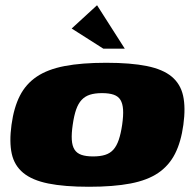

<svg xmlns="http://www.w3.org/2000/svg" viewBox="-20 -707 737 734"><path d="M320 7Q226 7 164.5 -5.5Q103 -18 69 -46Q35 -74 25 -119Q15 -164 24 -230Q33 -296 56 -341Q79 -386 120.5 -414Q162 -442 227 -454.5Q292 -467 386 -467Q480 -467 541.5 -454.5Q603 -442 636.5 -414Q670 -386 680 -341Q690 -296 681 -230Q672 -164 649 -119Q626 -74 585 -46Q544 -18 479 -5.5Q414 7 320 7ZM336 -109Q363 -109 382 -115Q401 -121 413.5 -135Q426 -149 434 -172.5Q442 -196 447 -230Q452 -265 450.5 -288Q449 -311 440.5 -325Q432 -339 414.5 -345Q397 -351 370 -351Q343 -351 324 -345Q305 -339 292 -325Q279 -311 271 -288Q263 -265 258 -230Q253 -196 254.5 -172.5Q256 -149 265 -135Q274 -121 291.5 -115Q309 -109 336 -109ZM375 -521 254 -598 351 -687 457 -521Z"/></svg>

Font: Genos Thin Black
Style: Italic
Weight: 900
Italic angle: -8°
Version: Version 1.010